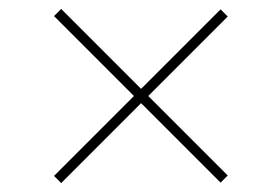

<svg xmlns="http://www.w3.org/2000/svg" viewBox="-20 -551 570 430"><path d="M474 -142 296 -320 117 -141 101 -157 280 -336 101 -515 117 -531 296 -352 474 -530 490 -514 312 -336 490 -158Z"/></svg>

Font: Source Serif Pro ExtraLight
Style: Italic
Weight: 200
Italic angle: -12°
Designer: Frank Grießhammer
Foundry: Adobe Systems Incorporated
Version: Version 3.001;hotconv 1.0.111;makeotfexe 2.5.65597